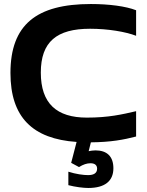

<svg xmlns="http://www.w3.org/2000/svg" viewBox="-20 -699 729 955"><path d="M657 -521V-648C606 -668 522 -679 432 -679C161 -679 32 -576 32 -336C32 -116 142 -8 361 7L334 111L373 132C394 119 412 113 430 113C452 113 463 123 463 140C463 161 448 172 418 172C395 172 357 167 320 155V222C354 231 395 236 419 236C501 236 544 202 544 138C544 79 512 49 455 49C443 49 431 51 421 53L432 9C532 8 595 -4 657 -20V-146C588 -130 520 -114 412 -114C262 -114 183 -184 183 -338C183 -491 262 -556 428 -556C517 -556 605 -541 657 -521Z"/></svg>

Font: LT Wave Bold
Style: Regular
Weight: 700
Designer: Daniel Lyons
Version: Version 2.5 (Glyphs App)